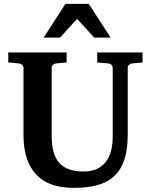

<svg xmlns="http://www.w3.org/2000/svg" viewBox="-20 -937 769 974"><path d="M649.9 -615.2Q641.6 -614.3 634.8 -608.4Q627.9 -602.5 627.9 -592.8V-253.9Q627.9 -180.2 611.3 -128.7Q594.7 -77.1 561 -44.9Q527.3 -12.7 475.8 1.7Q424.3 16.1 354 16.1Q225.1 16.1 162.1 -53Q99.1 -122.1 99.1 -253.9V-592.8Q99.1 -602.5 92 -608.4Q85 -614.3 76.2 -615.2L22 -620.1V-670.9H317.9V-620.1L264.2 -615.2Q255.9 -614.3 249 -608.4Q242.2 -602.5 242.2 -592.8V-246.1Q242.2 -152.3 281.7 -109.6Q321.3 -66.9 403.8 -66.9Q443.4 -66.9 471.2 -79.8Q499 -92.8 517.1 -116.2Q535.2 -139.6 543.5 -172.6Q551.8 -205.6 551.8 -246.1V-592.8Q551.8 -602.5 545.4 -608.4Q539.1 -614.3 529.8 -615.2L473.1 -620.1V-670.9H703.1V-620.1ZM458 -746.1 371.1 -841.3 284.2 -746.1H201.2L312 -917.5H430.2L541 -746.1Z"/></svg>

Font: Charis SIL Am
Style: Bold
Weight: 700
Foundry: SIL International
Version: Version 5.000